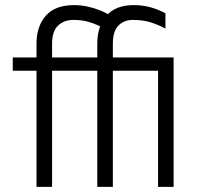

<svg xmlns="http://www.w3.org/2000/svg" viewBox="-20 -732 776 752"><path d="M413 -671 403 -611Q385 -623 364.5 -632.5Q344 -642 320.5 -648Q297 -654 267 -654Q231 -654 207.5 -632Q184 -610 184 -560V0H123V-561Q123 -629 159.5 -670.5Q196 -712 270 -712Q296 -712 322 -706.5Q348 -701 371.5 -691.5Q395 -682 413 -671ZM30 -455V-507H300V-455ZM599 0V-507H660V0ZM628 -680V-620Q598 -636 568.5 -645Q539 -654 500 -654Q466 -654 444 -632Q422 -610 422 -560V0H361V-561Q361 -629 397 -670.5Q433 -712 503 -712Q539 -712 569.5 -703.5Q600 -695 628 -680ZM268 -455V-507H630V-455Z"/></svg>

Font: Hind Variable Light
Style: Regular
Weight: 300
Designer: Manushi Parikh, Satya Rajpurohit
Foundry: Indian Type Foundry
Version: Version 3.000